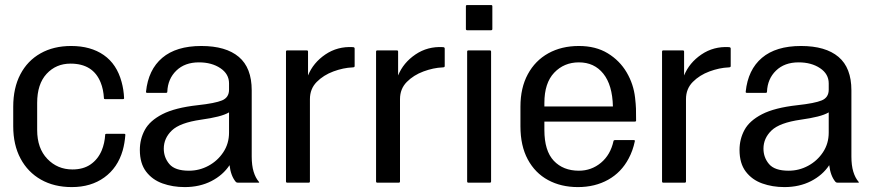

<svg xmlns="http://www.w3.org/2000/svg" viewBox="-20 -725 3475 762"><path d="M477.5 -190Q475 -156.5 467 -128Q447 -59 394 -20.8Q341 17.5 265 17.5Q195 17.5 142.8 -12Q90.5 -41.5 61.5 -95.8Q32.5 -150 32.5 -224V-301.5Q32.5 -376 60.8 -430Q89 -484 140.8 -513.2Q192.5 -542.5 262.5 -542.5Q340 -542.5 391.8 -506.5Q443.5 -470.5 462.5 -400Q471 -369.5 472.5 -335.5Q472.5 -331.5 467.5 -331.5H397.5Q392.5 -331.5 392.5 -335Q390.5 -370.5 379.5 -397.5Q349.5 -472.5 260 -472.5Q202.5 -472.5 165 -432Q127.5 -391.5 127.5 -316.5V-209Q127.5 -136.5 167.8 -94.5Q208 -52.5 267.5 -52.5Q310.5 -52.5 339.5 -72.5Q368.5 -92.5 383.5 -127.5Q395.5 -156.5 397.5 -190.5Q397.5 -194 402.5 -194H472.5Q477.5 -194 477.5 -190Z M916 -3Q896 -26.5 891 -69.5Q865 -30 818.8 -6.2Q772.5 17.5 713 17.5Q665.5 17.5 625 3Q584.5 -11.5 559.8 -44Q535 -76.5 535 -130Q535 -173 554.8 -209.5Q574.5 -246 624.5 -271.8Q674.5 -297.5 764.5 -307.5Q833.5 -315 861.2 -326.5Q889 -338 889 -369V-394Q889 -431.5 854.5 -454.5Q820 -477.5 769.5 -477.5Q713.5 -477.5 679.8 -444.8Q646 -412 644 -361Q644 -356.5 639 -356.5H564Q559 -356.5 559.5 -361Q568.5 -448.5 624 -495.5Q679.5 -542.5 779 -542.5Q876.5 -542.5 927.8 -499.2Q979 -456 979 -366.5V-104Q979 -68.5 986.5 -43.8Q994 -19 1007.5 -3.5Q1010.5 0 1006 0H924Q919 0 916 -3ZM630 -135Q630 -100 652.2 -73.8Q674.5 -47.5 730 -47.5Q771 -47.5 807.2 -67Q843.5 -86.5 866.2 -120.8Q889 -155 889 -199V-279Q873 -269.5 845.2 -262.5Q817.5 -255.5 778 -250Q694 -238 662 -207.2Q630 -176.5 630 -135Z M1120 -525H1197.5Q1202.5 -525 1202.5 -520V-425.5Q1223 -476 1271.2 -508.8Q1319.5 -541.5 1380.5 -538Q1387.5 -537.5 1387.5 -532.5V-462.5Q1387.5 -457.5 1379 -457.5Q1342.5 -456 1303.2 -441.5Q1264 -427 1237 -399.8Q1210 -372.5 1210 -331.5V-5Q1210 0 1205 0H1120Q1115 0 1115 -5V-520Q1115 -525 1120 -525Z M1477.5 -525H1555Q1560 -525 1560 -520V-425.5Q1580.5 -476 1628.8 -508.8Q1677 -541.5 1738 -538Q1745 -537.5 1745 -532.5V-462.5Q1745 -457.5 1736.5 -457.5Q1700 -456 1660.8 -441.5Q1621.5 -427 1594.5 -399.8Q1567.5 -372.5 1567.5 -331.5V-5Q1567.5 0 1562.5 0H1477.5Q1472.5 0 1472.5 -5V-520Q1472.5 -525 1477.5 -525Z M1934 -700V-610Q1934 -605 1929 -605H1834Q1829 -605 1829 -610V-700Q1829 -705 1834 -705H1929Q1934 -705 1934 -700ZM1929 -520V-5Q1929 0 1924 0H1839Q1834 0 1834 -5V-520Q1834 -525 1839 -525H1924Q1929 -525 1929 -520Z M2499.5 -164.5Q2491.5 -126.5 2475 -96Q2446 -41 2393.8 -11.8Q2341.5 17.5 2273.5 17.5Q2206.5 17.5 2155 -10.5Q2103.5 -38.5 2074.5 -92.5Q2045.5 -146.5 2045.5 -224V-301.5Q2045.5 -376.5 2074.8 -430.5Q2104 -484.5 2156.2 -513.5Q2208.5 -542.5 2277.5 -542.5Q2344.5 -542.5 2392 -513.5Q2439.5 -484.5 2467 -437.8Q2494.5 -391 2500.5 -337Q2503.5 -310.5 2504 -294.2Q2504.5 -278 2504.5 -246.5Q2504.5 -242.5 2499.5 -242.5H2140.5V-209Q2140.5 -126.5 2177.8 -87Q2215 -47.5 2277.5 -47.5Q2327 -47.5 2365 -79Q2403 -110.5 2415 -166Q2416 -169 2420.5 -169H2495.5Q2500.5 -169 2499.5 -164.5ZM2277.5 -477.5Q2218.5 -477.5 2179.5 -436.5Q2140.5 -395.5 2140.5 -316.5V-302.5H2412.5Q2410.5 -387.5 2374.5 -432.5Q2338.5 -477.5 2277.5 -477.5Z M2612.5 -525H2690Q2695 -525 2695 -520V-425.5Q2715.5 -476 2763.8 -508.8Q2812 -541.5 2873 -538Q2880 -537.5 2880 -532.5V-462.5Q2880 -457.5 2871.5 -457.5Q2835 -456 2795.8 -441.5Q2756.5 -427 2729.5 -399.8Q2702.5 -372.5 2702.5 -331.5V-5Q2702.5 0 2697.5 0H2612.5Q2607.5 0 2607.5 -5V-520Q2607.5 -525 2612.5 -525Z M3296 -3Q3276 -26.5 3271 -69.5Q3245 -30 3198.8 -6.2Q3152.5 17.5 3093 17.5Q3045.5 17.5 3005 3Q2964.5 -11.5 2939.8 -44Q2915 -76.5 2915 -130Q2915 -173 2934.8 -209.5Q2954.5 -246 3004.5 -271.8Q3054.5 -297.5 3144.5 -307.5Q3213.5 -315 3241.2 -326.5Q3269 -338 3269 -369V-394Q3269 -431.5 3234.5 -454.5Q3200 -477.5 3149.5 -477.5Q3093.5 -477.5 3059.8 -444.8Q3026 -412 3024 -361Q3024 -356.5 3019 -356.5H2944Q2939 -356.5 2939.5 -361Q2948.5 -448.5 3004 -495.5Q3059.5 -542.5 3159 -542.5Q3256.5 -542.5 3307.8 -499.2Q3359 -456 3359 -366.5V-104Q3359 -68.5 3366.5 -43.8Q3374 -19 3387.5 -3.5Q3390.5 0 3386 0H3304Q3299 0 3296 -3ZM3010 -135Q3010 -100 3032.2 -73.8Q3054.5 -47.5 3110 -47.5Q3151 -47.5 3187.2 -67Q3223.5 -86.5 3246.2 -120.8Q3269 -155 3269 -199V-279Q3253 -269.5 3225.2 -262.5Q3197.5 -255.5 3158 -250Q3074 -238 3042 -207.2Q3010 -176.5 3010 -135Z"/></svg>

Font: MFEK Sans
Style: Regular
Weight: 400
Designer: Owen Earl
Foundry: indestructible type*
Version: Version 0.001; ttfautohint (v1.8.4.7-5d5b)